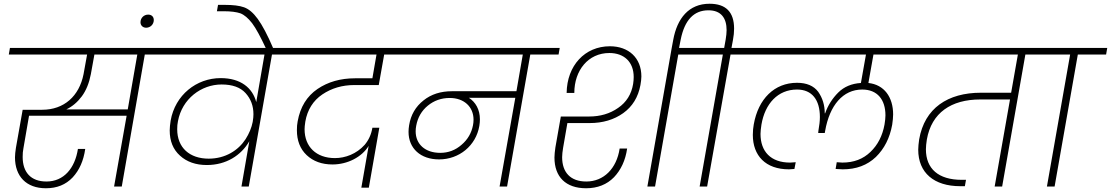

<svg xmlns="http://www.w3.org/2000/svg" viewBox="-20 -996 5931 1025"><path d="M27 -705H445L426 -600C403 -483 322 -410 205 -410H101L65 -207C62 -187 60 -170 60 -156C60 -55 120 9 225 9C284 9 331 -10 368 -49C404 -88 426 -138 435 -201H396C380 -97 320 -27 228 -27C144 -27 101 -77 101 -158C101 -175 102 -190 105 -204L135 -378H656L589 0H630L753 -705H905L911 -740H33ZM417 -482C440 -513 456 -553 465 -600L484 -705H713L662 -412H334C366 -427 394 -451 417 -482Z M730 -877C730 -860 743 -848 760 -848C783 -848 801 -866 801 -889C801 -906 790 -918 771 -918C748 -918 730 -900 730 -877Z M841 -705H1392L1348 -451C1328 -527 1265 -579 1158 -579C1029 -579 915 -489 891 -352C888 -332 886 -315 886 -300C886 -243 904 -198 941 -165C977 -132 1025 -115 1084 -115C1187 -115 1267 -166 1311 -242L1269 0H1308L1432 -705H1583L1590 -740H847ZM926 -306C926 -321 927 -336 930 -349C952 -468 1054 -545 1163 -545C1220 -545 1263 -530 1291 -499C1319 -468 1333 -431 1333 -386C1333 -376 1332 -362 1329 -345C1323 -314 1310 -283 1291 -253C1252 -193 1183 -149 1094 -149C993 -149 926 -207 926 -306Z M1174 -936C1213 -936 1242 -932 1263 -925C1284 -917 1305 -899 1326 -872C1347 -844 1371 -799 1400 -737H1439C1408 -810 1380 -862 1356 -895C1332 -928 1308 -948 1283 -957C1258 -966 1224 -970 1179 -970H1144L1138 -936Z M1990 -705 1968 -578H1875C1798 -578 1731 -559 1675 -521C1618 -482 1583 -425 1569 -348C1566 -334 1565 -318 1565 -301C1565 -246 1582 -201 1617 -168C1652 -135 1698 -118 1755 -118C1836 -118 1912 -158 1948 -217L1909 6H1949L2005 -314H1968C1962 -278 1948 -248 1927 -223C1883 -174 1823 -152 1768 -152C1668 -152 1606 -213 1606 -306C1606 -315 1607 -328 1610 -347C1621 -410 1652 -459 1701 -492C1750 -525 1807 -542 1872 -542H2002L2031 -705H2192L2198 -740H1526L1520 -705Z M2771 -705 2737 -509H2393C2333 -509 2282 -493 2241 -460C2199 -427 2173 -383 2164 -327C2162 -315 2161 -303 2161 -292C2161 -204 2225 -145 2324 -145C2431 -145 2521 -218 2539 -324C2541 -336 2542 -348 2542 -359C2542 -411 2519 -451 2483 -474H2731L2647 0H2687L2811 -705H2962L2968 -740H2134L2128 -705ZM2199 -295C2199 -305 2200 -315 2202 -325C2210 -369 2231 -405 2264 -432C2297 -459 2336 -473 2381 -473C2457 -473 2508 -426 2508 -357C2508 -347 2507 -337 2505 -327C2497 -286 2477 -251 2444 -223C2411 -194 2373 -180 2330 -180C2250 -180 2199 -226 2199 -295Z M2940 -155C2940 -52 3000 9 3109 9C3170 9 3220 -11 3258 -50C3295 -89 3319 -140 3328 -203H3288C3272 -96 3203 -27 3110 -27C3025 -27 2981 -76 2981 -157C2981 -171 2983 -187 2986 -206L3009 -339H3128C3198 -339 3258 -357 3307 -392C3356 -427 3387 -477 3399 -542C3402 -560 3404 -575 3404 -588C3404 -687 3336 -749 3236 -749C3102 -749 3007 -646 3005 -500H3046C3046 -620 3120 -713 3233 -713C3312 -713 3363 -665 3363 -585C3363 -574 3362 -561 3360 -548C3351 -493 3324 -450 3280 -420C3236 -389 3184 -374 3125 -374H2974L2945 -209C2942 -188 2940 -170 2940 -155ZM3436 0H3477L3601 -705H3752L3758 -740H3566Z M3603 -729 3614 -785C3635 -889 3684 -941 3762 -941C3830 -941 3859 -899 3859 -835C3859 -820 3857 -804 3854 -785L3846 -740H3693L3688 -705H3839L3715 0H3755L3880 -705H4031L4036 -740H3885L3893 -783C3897 -804 3899 -824 3899 -843C3899 -932 3855 -976 3768 -976C3657 -976 3595 -898 3574 -783L3564 -729Z M4603 -705 4576 -553C4527 -550 4486 -533 4455 -502C4424 -471 4400 -434 4385 -391H4383C4383 -435 4371 -473 4348 -506C4324 -538 4286 -554 4235 -554C4114 -554 4028 -468 4004 -332C4001 -316 3999 -297 3999 -276C3999 -165 4067 -92 4192 -92C4198 -92 4208 -93 4221 -94L4228 -130C4213 -129 4203 -128 4198 -128C4094 -128 4040 -188 4040 -281C4040 -294 4042 -311 4045 -331C4064 -442 4132 -518 4235 -518C4315 -518 4357 -463 4357 -371C4357 -350 4354 -326 4349 -297L4348 -286H4383L4385 -297C4409 -434 4480 -518 4583 -518C4664 -518 4707 -464 4707 -380C4707 -366 4705 -350 4702 -331C4691 -271 4666 -222 4627 -185C4588 -147 4538 -128 4477 -128C4470 -128 4460 -129 4447 -130L4441 -94C4457 -93 4470 -92 4479 -92C4551 -92 4610 -114 4656 -158C4701 -202 4730 -259 4743 -330C4746 -351 4748 -370 4748 -385C4748 -478 4700 -544 4616 -553L4643 -705H4920L4926 -740H3964L3958 -705Z M5414 -705 5378 -501H5217C5040 -501 4916 -419 4887 -252C4884 -231 4882 -212 4882 -197C4882 -73 4967 -2 5106 -2H5131L5137 -36H5114C4990 -36 4923 -95 4923 -199C4923 -214 4925 -231 4928 -251C4953 -394 5058 -465 5213 -465H5372L5290 0H5330L5454 -705H5605L5612 -740H4862L4856 -705Z M5542 -705H5693L5569 0H5610L5734 -705H5885L5891 -740H5548Z"/></svg>

Font: Momo Neue ExtLt
Style: Italic
Weight: 200
Italic angle: -10°
Designer: Ninad Kale (Devanagari), Jonny Pinhorn (Latin)
Foundry: Indian Type Foundry
Version: 4.004